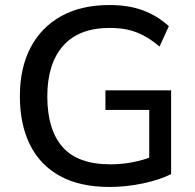

<svg xmlns="http://www.w3.org/2000/svg" viewBox="-20 -734 775 763"><path d="M415 9Q298 9 218.5 -34.5Q139 -78 99 -159Q59 -240 59 -352Q59 -464 101.5 -545Q144 -626 223.5 -670Q303 -714 415 -714Q492 -714 549 -692.5Q606 -671 651 -630L614 -549Q582 -576 552 -592Q522 -608 490 -615.5Q458 -623 415 -623Q294 -623 231 -552Q168 -481 168 -351Q168 -219 228.5 -150Q289 -81 419 -81Q464 -81 508 -89.5Q552 -98 593 -115L573 -66V-297H399V-375H660V-42Q614 -19 547.5 -5Q481 9 415 9Z"/></svg>

Font: Mulish ExtraLight SemiBold
Style: Regular
Weight: 600
Version: Version 3.603